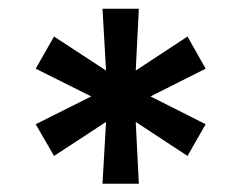

<svg xmlns="http://www.w3.org/2000/svg" viewBox="-20 -748 565 449"><path d="M219.7 -318.4 228 -462.9 106.4 -383.3 63.5 -457.5 193.4 -522.5 63.5 -587.4 106.4 -662.6 228 -583 219.7 -727.5H304.7L297.4 -583L418.5 -662.6L460.9 -587.4L332 -522.5L460.9 -457.5L418.5 -383.3L297.4 -462.9L304.7 -318.4Z"/></svg>

Font: Inter 24pt SemiBold
Style: Regular
Weight: 600
Designer: Rasmus Andersson
Foundry: rsms
Version: Version 4.001;git-66647c0bb